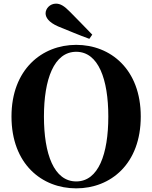

<svg xmlns="http://www.w3.org/2000/svg" viewBox="-20 -1013 835 1053"><path d="M486 -823C445 -866 403 -908 365 -947C331 -982 310 -993 287 -993C254 -993 230 -966 230 -940C230 -918 246 -891 299 -868C356 -845 412 -821 470 -800ZM398 20C587 20 752 -114 752 -374C752 -633 586 -767 398 -767C210 -767 43 -632 43 -374C43 -113 210 20 398 20ZM398 -18C276 -18 221 -168 221 -374C221 -578 276 -729 398 -729C520 -729 574 -578 574 -374C574 -168 520 -18 398 -18Z"/></svg>

Font: Noto Serif SC Black
Style: Regular
Weight: 900
Designer: Ryoko NISHIZUKA 西塚涼子 (kana & ideographs); Frank Grießhammer (Latin, Greek & Cyrillic); Wenlong ZHANG 张文龙 (bopomofo); San
Foundry: Adobe
Version: Version 2.001;hotconv 1.1.0;makeotfexe 2.6.0